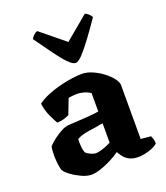

<svg xmlns="http://www.w3.org/2000/svg" viewBox="-143 -883 852 984"><g transform="rotate(-20 283.0 -390.5)"><path d="M187 3Q163 3 134.5 -10Q106 -23 82 -40.5Q58 -58 49 -73Q44 -89 41.5 -112Q39 -135 39 -156Q39 -171 40 -183Q41 -195 43 -203Q51 -213 64 -224Q77 -235 92.5 -245.5Q108 -256 122 -263.5Q136 -271 144 -273Q153 -276 176 -277.5Q199 -279 222 -280Q239 -281 254.5 -282Q270 -283 284.5 -284.5Q299 -286 310 -287Q321 -288 329 -290V-391Q308 -403 289.5 -407.5Q271 -412 257 -412Q248 -412 233 -410.5Q218 -409 210 -407L178 -324Q171 -321 154 -315Q137 -309 112 -308Q103 -323 87.5 -356Q72 -389 67 -428Q92 -446 124.5 -459.5Q157 -473 192.5 -482Q228 -491 260 -495.5Q292 -500 314 -500Q342 -500 372 -487Q402 -474 427.5 -454.5Q453 -435 469 -414Q485 -393 485 -377V-83L540 -78Q543 -72 546.5 -61Q550 -50 550 -35Q540 -25 521 -17Q502 -9 481 -4.5Q460 0 445 0Q414 0 395 -10Q376 -20 365 -34.5Q354 -49 347 -62Q325 -46 295.5 -31Q266 -16 237 -6.5Q208 3 187 3ZM246 -93Q256 -93 271 -97Q286 -101 302 -107.5Q318 -114 329 -120V-225Q316 -224 302.5 -221Q289 -218 272 -216Q247 -213 223.5 -207.5Q200 -202 184 -192Q183 -176 184.5 -154.5Q186 -133 192 -117Q202 -107 218 -100Q234 -93 246 -93ZM306 -563Q290 -563 265.5 -588.5Q241 -614 209.5 -657.5Q178 -701 141 -753Q146 -763 155.5 -772Q165 -781 176 -784L307 -677L435 -784Q446 -781 455.5 -771.5Q465 -762 469 -754Q433 -701 401 -658Q369 -615 345 -589Q321 -563 306 -563Z"/></g></svg>

Font: Texturina 12pt ExtraBold
Style: Regular
Weight: 800
Designer: Guillermo Torres Carreño
Foundry: Omnibus-Type
Version: Version 1.002